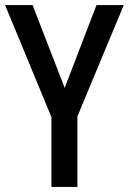

<svg xmlns="http://www.w3.org/2000/svg" viewBox="-20 -734 506 754"><path d="M234 -389 359 -714H466L284 -277V0H182V-274L0 -714H108Z"/></svg>

Font: Noto Sans Telugu Condensed Medium
Style: Regular
Weight: 500
Width: 3
Designer: Jelle Bosma - Monotype Design Team
Foundry: Monotype Imaging Inc.
Version: Version 2.005; ttfautohint (v1.8.4.7-5d5b)